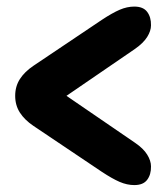

<svg xmlns="http://www.w3.org/2000/svg" viewBox="-20 -626 488 569"><path d="M427.5 -133Q428 -109 416.2 -93.2Q404.5 -77.5 378 -77.5Q356.5 -77.5 334.5 -87Q312.5 -96.5 281.5 -117L79 -253Q53 -270.5 39 -292.2Q25 -314 25 -342Q25 -370 39 -391.8Q53 -413.5 79 -431L281.5 -567Q312.5 -587.5 334.5 -597Q356.5 -606.5 378 -606.5Q404.5 -606.5 416.2 -590.8Q428 -575 427.5 -551Q427.5 -534.5 416.2 -516.5Q405 -498.5 380 -481L177 -342L380 -203Q405 -186 416.2 -167.8Q427.5 -149.5 427.5 -133Z"/></svg>

Font: Fraunces 144pt SuperSoft Black
Style: Regular
Weight: 900
Version: Version 1.000;[b76b70a41]